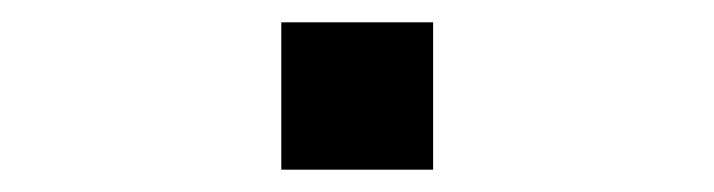

<svg xmlns="http://www.w3.org/2000/svg" viewBox="-20 -152 640 172"><path d="M232 0V-132H368V0Z"/></svg>

Font: Geist Mono Medium
Style: Regular
Weight: 500
Monospace: yes
Designer: Basement.studio, Andrés Briganti, Mateo Zaragoza
Foundry: Basement.studio, Vercel, Andrés Briganti, Guido Ferreyra, Mateo Zaragoza
Version: Version 1.500; ttfautohint (v1.8.4.7-5d5b)